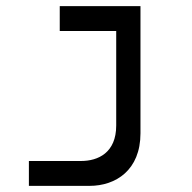

<svg xmlns="http://www.w3.org/2000/svg" viewBox="-20 -606 626 626"><path d="M74.2 0H272C357.4 0 438 -51.3 438 -171.4V-585.9H174.8V-504.9H358.9V-196.8C358.9 -107.9 299.8 -81.1 244.1 -81.1H74.2Z"/></svg>

Font: Cascadia Code SemiLight
Style: Regular
Weight: 350
Monospace: yes
Designer: Aaron Bell
Foundry: Saja Typeworks
Version: Version 2404.023